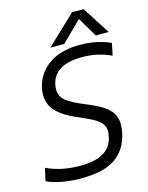

<svg xmlns="http://www.w3.org/2000/svg" viewBox="-134 -985 834 1082"><g transform="rotate(-15 283.5 -444.0)"><path d="M395 -903H462L565 -742H490L422 -856L306 -742H225ZM4 -22 20 -96Q105 -55 213 -55Q303 -55 351.5 -83.5Q400 -112 413 -171Q417 -195 417 -202Q417 -230 401 -249.5Q385 -269 356 -284.5Q327 -300 264 -327Q190 -359 153 -399Q116 -439 116 -494Q116 -515 120 -534Q138 -617 207.5 -665.5Q277 -714 387 -714Q487 -714 567 -678L552 -607Q476 -644 383 -644Q221 -644 198 -534Q195 -518 195 -505Q195 -465 226.5 -439Q258 -413 337 -381Q393 -358 426.5 -337.5Q460 -317 478.5 -289Q497 -261 497 -220Q497 -198 491 -171Q471 -79 403.5 -32Q336 15 202 15Q144 15 90 5Q36 -5 4 -22Z"/></g></svg>

Font: Prompt Light
Style: Italic
Weight: 300
Italic angle: -12°
Designer: Katatrad Team
Foundry: CadsonDemak
Version: Version 1.000